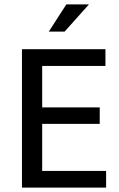

<svg xmlns="http://www.w3.org/2000/svg" viewBox="-20 -854 541 874"><path d="M80 -630H460V-554H172V-365H434V-290H172V-76H463V0H80ZM274 -710H202L282 -834H385Z"/></svg>

Font: Mukta
Style: Regular
Weight: 400
Designer: Girish Dalvi and Yashodeep Gholap
Foundry: Ek Type
Version: Version 2.538;PS 1.001;hotconv 16.6.51;makeotf.lib2.5.65220;